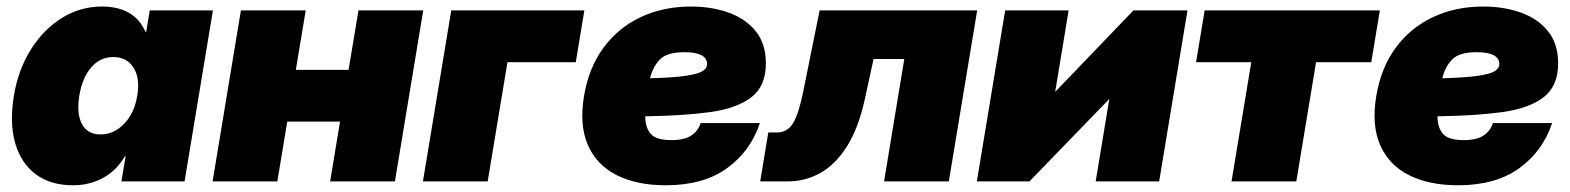

<svg xmlns="http://www.w3.org/2000/svg" viewBox="-20 -547 4734 579"><path d="M199.7 11.7Q132.3 11.7 87.6 -21.7Q43 -55.2 25.6 -116Q8.3 -176.8 22 -258.8Q35.2 -337.9 73.5 -398.4Q111.8 -459 167.2 -493.2Q222.7 -527.3 287.1 -527.3Q385.3 -527.3 418.5 -451.2H420.9L431.6 -515.6H622.1L536.6 0H346.2L358.9 -76.2H356.9Q332.5 -33.7 291.7 -11Q251 11.7 199.7 11.7ZM283.2 -141.6Q323.2 -141.6 354.2 -173.6Q385.3 -205.6 394 -258.8Q402.8 -312 382.3 -343.5Q361.8 -375 321.8 -375Q281.7 -375 254.9 -343.5Q228 -312 219.2 -258.8Q210.4 -205.6 226.8 -173.6Q243.2 -141.6 283.2 -141.6Z M901.9 -515.6 872.1 -336.4H1031.2L1061 -515.6H1256.3L1170.9 0H975.6L1005.4 -180.2H846.2L816.4 0H621.1L706.5 -515.6Z M1742.2 -515.6 1716.3 -359.4H1510.3L1450.7 0H1255.4L1340.8 -515.6Z M1987.8 11.7Q1900.4 11.7 1839.8 -18.8Q1779.3 -49.3 1752.9 -109.4Q1726.6 -169.4 1741.2 -257.8Q1755.4 -342.3 1799.6 -402.6Q1843.8 -462.9 1911.6 -495.1Q1979.5 -527.3 2064 -527.3Q2126 -527.3 2177.2 -509Q2228.5 -490.7 2259 -452.9Q2289.6 -415 2289.6 -356Q2289.6 -287.1 2245.4 -253.4Q2201.2 -219.7 2119.6 -208.7Q2038.1 -197.8 1925.8 -196.3Q1925.8 -162.6 1942.1 -143.6Q1958.5 -124.5 2004.4 -124.5Q2044.4 -124.5 2065.2 -138.7Q2085.9 -152.8 2092.8 -175.8H2271.5Q2243.2 -90.8 2172.1 -39.6Q2101.1 11.7 1987.8 11.7ZM1940.4 -311Q2012.7 -313 2049.6 -318.6Q2086.4 -324.2 2099.4 -333Q2112.3 -341.8 2112.3 -353.5Q2112.3 -389.6 2043.5 -389.6Q1990.2 -389.6 1969 -366.7Q1947.8 -343.8 1940.4 -311Z M2272.5 0 2296.9 -147.5H2322.8Q2354.5 -147.5 2371.6 -175.5Q2388.7 -203.6 2402.3 -271.5L2451.7 -515.6H2926.8L2841.3 0H2646L2707 -369.1H2614.3L2588.9 -252Q2569.3 -161.1 2534.2 -105.7Q2499 -50.3 2453.4 -25.1Q2407.7 0 2356.4 0Z M3475.6 0H3284.2L3325.2 -248H3324.7L3084.5 0H2925.8L3011.2 -515.6H3202.6L3162.1 -270.5H3162.6L3397.9 -515.6H3561Z M3693.8 0 3753.4 -359.4H3586.9L3612.8 -515.6H4141.1L4115.2 -359.4H3948.7L3889.2 0Z M4377 11.7Q4289.6 11.7 4229 -18.8Q4168.5 -49.3 4142.1 -109.4Q4115.7 -169.4 4130.4 -257.8Q4144.5 -342.3 4188.7 -402.6Q4232.9 -462.9 4300.8 -495.1Q4368.7 -527.3 4453.1 -527.3Q4515.1 -527.3 4566.4 -509Q4617.7 -490.7 4648.2 -452.9Q4678.7 -415 4678.7 -356Q4678.7 -287.1 4634.5 -253.4Q4590.3 -219.7 4508.8 -208.7Q4427.2 -197.8 4314.9 -196.3Q4314.9 -162.6 4331.3 -143.6Q4347.7 -124.5 4393.6 -124.5Q4433.6 -124.5 4454.3 -138.7Q4475.1 -152.8 4481.9 -175.8H4660.6Q4632.3 -90.8 4561.3 -39.6Q4490.2 11.7 4377 11.7ZM4329.6 -311Q4401.9 -313 4438.7 -318.6Q4475.6 -324.2 4488.5 -333Q4501.5 -341.8 4501.5 -353.5Q4501.5 -389.6 4432.6 -389.6Q4379.4 -389.6 4358.2 -366.7Q4336.9 -343.8 4329.6 -311Z"/></svg>

Font: Inter Display Black
Style: Italic
Weight: 900
Italic angle: -9.39999°
Designer: Rasmus Andersson
Foundry: rsms
Version: Version 4.000;git-a52131595